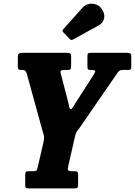

<svg xmlns="http://www.w3.org/2000/svg" viewBox="-20 -1042 746 1062"><path d="M119.5 -19V-75Q119.5 -87.5 122.8 -91.2Q126 -95 138 -95H163Q180.5 -95 183.5 -101.5Q186.5 -108 190 -123L220.5 -255.5Q225 -275.5 223.8 -286Q222.5 -296.5 217 -311.5L127.5 -637Q122 -648 118.2 -651.5Q114.5 -655 102.5 -655H99.5Q85.5 -655 82 -659Q78.5 -663 78.5 -677.5V-724.5Q78.5 -742 84.8 -746Q91 -750 108 -750H347.5Q362 -750 367.8 -746.8Q373.5 -743.5 373.5 -728V-678.5Q373.5 -663.5 369.8 -659.2Q366 -655 354 -655H336.5Q321 -655 316.8 -650.8Q312.5 -646.5 317 -632L357.5 -476Q360.5 -462.5 362.8 -450.8Q365 -439 372 -439Q377.5 -439 383 -448.8Q388.5 -458.5 398.5 -473.5L500 -632Q509 -646.5 505.8 -650.8Q502.5 -655 489 -655H482Q470 -655 466.8 -658.8Q463.5 -662.5 463.5 -680V-728Q463.5 -742 466.8 -746Q470 -750 484 -750H677.5Q688.5 -750 697.2 -747.8Q706 -745.5 706 -734V-672Q706 -661 702.2 -658Q698.5 -655 687.5 -655H659Q647.5 -655 641.5 -651.2Q635.5 -647.5 628.5 -637L426.5 -344Q417 -329.5 408.5 -319.8Q400 -310 395 -287.5L357 -121Q353.5 -106 356.8 -100.5Q360 -95 377.5 -95H390.5Q405 -95 408.5 -91Q412 -87 412 -72.5V-20.5Q412 -7 408 -3.5Q404 0 391.5 0H139.5Q127 0 123.2 -3.2Q119.5 -6.5 119.5 -19ZM541 -995Q561.5 -967 556 -941Q550.5 -915 525 -901L384 -823.5Q374 -817.5 366.5 -825.5L330 -863.5Q321.5 -872.5 330 -880.5L437.5 -1000.5Q451 -1016 471 -1020Q491 -1024 510.2 -1017.5Q529.5 -1011 541 -995Z"/></svg>

Font: Besley* Condensed
Style: Bold Italic
Weight: 700
Width: 3
Italic angle: -13°
Designer: Owen Earl
Foundry: indestructible type*
Version: Version 3.000; ttfautohint (v1.8.3)